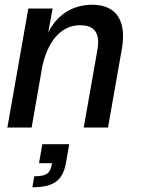

<svg xmlns="http://www.w3.org/2000/svg" viewBox="-20 -536 609 807"><path d="M389 -324 332 0H434L492 -329C513 -446 471 -516 368 -516C281 -516 218 -470 183 -400L201 -500H99L11 0H113L158 -258C188 -391 258 -430 315 -430C365 -430 405 -410 389 -324ZM116 251C203 251 243 225 257 150L271 70H158L144 150H199C192 187 183 205 124 205Z"/></svg>

Font: Uncut Sans Medium
Style: Italic
Weight: 500
Italic angle: -10°
Designer: Kasper Nordkvist
Foundry: Uncut Type
Version: Version 1.111;FEAKit 1.0